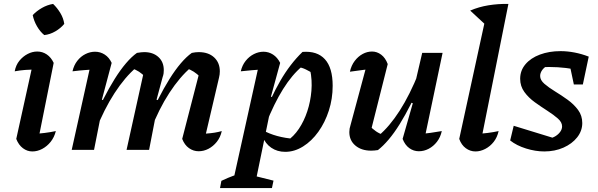

<svg xmlns="http://www.w3.org/2000/svg" viewBox="-20 -765 3054 980"><path d="M171 -30 148 -81Q180 -83 208.5 -86.5Q237 -90 265 -96Q257 -64 238.5 -41Q220 -18 195.5 -5Q171 8 145 8Q119 8 97 -8.5Q75 -25 63 -56L153 -464L169 -411Q135 -410 108.5 -408Q82 -406 55 -401Q61 -433 79 -455Q97 -477 121 -489.5Q145 -502 170 -502Q197 -502 219 -487Q241 -472 254 -444ZM251 -745Q272 -725 288 -698.5Q304 -672 308 -643Q290 -621 262.5 -605Q235 -589 206 -586Q185 -603 169 -630.5Q153 -658 147 -688Q167 -709 194 -724.5Q221 -740 251 -745Z M748 -98 735 -143Q760 -205 788 -260Q816 -315 845 -361.5Q874 -408 903 -442Q932 -476 959 -495Q969 -497 977.5 -498Q986 -499 994 -499Q1044 -499 1073 -472Q1102 -445 1102 -401Q1102 -393 1101 -385Q1100 -377 1098 -369L1031 -83Q1058 -85 1076 -88Q1094 -91 1112 -96Q1105 -64 1086.5 -41Q1068 -18 1044 -5.5Q1020 7 994 7Q967 7 944.5 -9Q922 -25 910 -56L997 -393L1004 -370Q985 -389 969 -399Q953 -409 932 -417L956 -422Q898 -373 844.5 -291Q791 -209 748 -98ZM346 0 449 -464 465 -411Q440 -409 415.5 -407.5Q391 -406 350 -401Q357 -432 374.5 -454.5Q392 -477 416 -489Q440 -501 465 -501Q492 -501 514.5 -486.5Q537 -472 550 -444L500 -256L510 -253L460 0ZM626 0 714 -398 724 -370Q705 -389 689.5 -399Q674 -409 652 -417L677 -422Q618 -372 564.5 -289.5Q511 -207 468 -98L456 -143Q480 -205 508 -260Q536 -315 565 -361.5Q594 -408 623 -442Q652 -476 679 -495Q691 -497 700 -498Q709 -499 716 -499Q761 -499 788.5 -474Q816 -449 816 -407Q816 -399 815 -390.5Q814 -382 810 -371L779 -256L790 -253L741 0Z M1436 10Q1395 10 1364.5 -11Q1334 -32 1320 -69V-101Q1388 -63 1485 -56L1444 -45Q1479 -68 1505.5 -107.5Q1532 -147 1548.5 -197Q1565 -247 1569.5 -301.5Q1574 -356 1563 -409L1580 -389Q1560 -401 1541 -410.5Q1522 -420 1500 -423L1523 -427Q1471 -384 1425 -310.5Q1379 -237 1337 -131L1316 -150Q1361 -266 1410.5 -352Q1460 -438 1524 -500Q1599 -506 1638.5 -462.5Q1678 -419 1678 -327Q1678 -261 1658.5 -200.5Q1639 -140 1605 -92.5Q1571 -45 1527 -17.5Q1483 10 1436 10ZM1103 195 1110 158Q1146 141 1171.5 132Q1197 123 1224 119L1376 157L1368 195ZM1162 195 1308 -464 1324 -411Q1293 -409 1264.5 -406.5Q1236 -404 1209 -401Q1216 -432 1234 -454.5Q1252 -477 1276 -489Q1300 -501 1325 -501Q1351 -501 1373.5 -486.5Q1396 -472 1410 -444L1363 -272L1373 -267L1278 195Z M1959 -438 1874 -101 1865 -125Q1881 -107 1899.5 -94.5Q1918 -82 1936 -77L1912 -72Q1968 -119 2020 -200Q2072 -281 2118 -396L2131 -352Q2105 -289 2077 -233.5Q2049 -178 2020.5 -132Q1992 -86 1963.5 -52.5Q1935 -19 1909 1Q1890 4 1874 4Q1825 4 1794 -22Q1763 -48 1763 -91Q1763 -109 1769 -126L1860 -464L1914 -417Q1873 -413 1836.5 -408.5Q1800 -404 1766 -399Q1773 -431 1790.5 -454Q1808 -477 1831 -489.5Q1854 -502 1879 -502Q1904 -502 1925.5 -486Q1947 -470 1959 -438ZM2035 -56 2087 -238 2076 -242 2135 -495H2239L2141 -29L2119 -81Q2150 -83 2178 -87Q2206 -91 2235 -96Q2228 -64 2210 -41Q2192 -18 2168 -5.5Q2144 7 2118 7Q2091 7 2069 -9Q2047 -25 2035 -56Z M2462 -635 2380 -711Q2424 -730 2473.5 -738Q2523 -746 2575 -745ZM2432 -30 2409 -81Q2441 -83 2469.5 -86.5Q2498 -90 2525 -96Q2518 -64 2500 -41Q2482 -18 2457 -5Q2432 8 2407 8Q2380 8 2357.5 -8.5Q2335 -25 2324 -56L2467 -713L2575 -745Z M2584 -48 2602 -123 2817 -57 2783 -58Q2801 -61 2816 -70.5Q2831 -80 2840 -93Q2849 -106 2849 -120Q2849 -141 2827.5 -160Q2806 -179 2774 -199.5Q2742 -220 2710 -243Q2678 -266 2656.5 -295.5Q2635 -325 2635 -363Q2635 -405 2662 -437Q2689 -469 2736 -486.5Q2783 -504 2841 -504Q2876 -504 2912.5 -497Q2949 -490 2985 -476L2949 -404Q2910 -413 2868.5 -418Q2827 -423 2785 -423Q2767 -423 2749 -422.5Q2731 -422 2713 -419L2771 -428Q2756 -420 2746.5 -406Q2737 -392 2737 -377Q2737 -356 2759 -337Q2781 -318 2813 -298.5Q2845 -279 2877 -256Q2909 -233 2930.5 -204Q2952 -175 2952 -137Q2952 -97 2926 -64Q2900 -31 2856 -11.5Q2812 8 2758 8Q2713 8 2665 -7Q2617 -22 2584 -48ZM2909 -334 2879 -476H2985L2955 -334Z"/></svg>

Font: Piazzolla Thin
Style: Bold Italic
Weight: 700
Italic angle: -11.3°
Version: Version 2.005